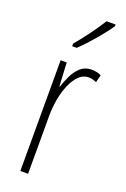

<svg xmlns="http://www.w3.org/2000/svg" viewBox="-148 -813 567 862"><g transform="rotate(20 135.5 -382.0)"><path d="M216 -537Q226 -537 238.5 -535Q251 -533 262 -527L253 -491Q246 -494 236 -497Q226 -500 215 -500Q189 -500 169 -480Q149 -460 135 -427.5Q121 -395 114 -355.5Q107 -316 107 -278V0H70V-529H99L105 -416H107Q116 -444 129.5 -472Q143 -500 164 -518.5Q185 -537 216 -537ZM247 -756Q231 -732 208.5 -704.5Q186 -677 162 -650.5Q138 -624 119 -606H97V-618Q130 -658 155 -692Q180 -726 204 -764H247Z"/></g></svg>

Font: Noto Sans Lao Looped ExtraCondensed ExtraLight
Style: Regular
Weight: 200
Width: 2
Designer: Mark Frömberg, Ben Mitchell
Foundry: The Fontpad Ltd
Version: Version 1.002; ttfautohint (v1.8.4.7-5d5b)